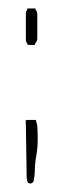

<svg xmlns="http://www.w3.org/2000/svg" viewBox="-20 -364 149 453"><path d="M46 -258Q45 -259 43 -263Q42 -265 41.5 -267Q41 -269 41 -274V-329Q41 -338 44 -341Q45 -344 44 -344H64Q65 -344 64 -343.5Q63 -343 64 -341Q68 -337 68 -329V-274Q68 -267 64 -263L62 -258ZM67 -5Q64 11 63 22Q62 33 62 42L61 54Q60 55 60 57V59Q60 64 57 67Q53 69 52 69Q50 69 48 68Q45 68 44.5 63.5Q44 59 43 57L41 -69Q41 -73 40.5 -77Q40 -81 44 -81H64L65 -80L68 -67Q69 -50 69 -34.5Q69 -19 67 -5Z"/></svg>

Font: Chathura
Style: Regular
Weight: 400
Designer: Appaji Ambarisha Darbha
Foundry: Aditya Fonts
Version: Version 1.001 2016